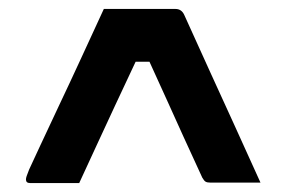

<svg xmlns="http://www.w3.org/2000/svg" viewBox="-20 -770 640 429"><path d="M212 -750H372Q386 -750 392 -736Q424 -665 450.5 -607Q477 -549 503.5 -491Q530 -433 562 -362H450Q443 -362 439.5 -364Q436 -366 432 -373Q408 -425 390 -464.5Q372 -504 354.5 -543Q337 -582 314 -632H283Q257 -577 237.5 -535Q218 -493 199 -452Q180 -411 157 -361H47Q38 -361 38 -369Q38 -372 39.5 -376.5Q41 -381 45 -391Q53 -408 70.5 -446Q88 -484 112 -534.5Q136 -585 162 -641.5Q188 -698 212 -750Z"/></svg>

Font: Recursive Mn Lnr St SmB
Style: Regular
Weight: 600
Monospace: yes
Version: Version 1.079;hotconv 1.0.112;makeotfexe 2.5.65598; ttfautoh